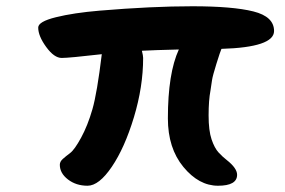

<svg xmlns="http://www.w3.org/2000/svg" viewBox="-20 -605 910 613"><path d="M855 -506Q855 -454 687 -449Q683 -440 671 -401.5Q659 -363 657 -349.5Q655 -336 652 -316Q646 -285 646 -236.5Q646 -188 655.5 -160Q665 -132 678 -118Q691 -104 704 -94Q737 -68 737 -47Q737 -12 676 -12Q615 -12 565.5 -72Q516 -132 516 -227Q516 -371 551 -447Q470 -445 433 -443Q437 -427 437 -420Q437 -328 407.5 -230.5Q378 -133 337 -72.5Q296 -12 259.5 -12Q223 -12 197 -32Q171 -52 171 -79Q171 -89 180.5 -97.5Q190 -106 204 -116.5Q218 -127 239 -165.5Q260 -204 275 -256Q290 -308 305 -432Q201 -420 177 -420Q153 -420 127.5 -455Q102 -490 102 -517Q102 -536 158.5 -550Q215 -564 298 -571Q465 -585 594 -585Q723 -585 789 -568.5Q855 -552 855 -506Z"/></svg>

Font: Kalam
Style: Bold
Weight: 700
Version: Version 2.001;PS 1.0;hotconv 1.0.79;makeotf.lib2.5.61930; tt